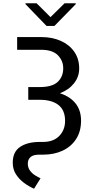

<svg xmlns="http://www.w3.org/2000/svg" viewBox="-20 -939 574 1178"><path d="M204.5 -919 289.8 -833.8 376.4 -919H444.6V-913.4L313.9 -779.8H265.6L136.4 -913.4V-919ZM85.2 -711.6H233Q300.4 -711.6 353 -688.2Q405.5 -664.8 435.7 -621.4Q465.9 -578.1 465.9 -518.5Q465.9 -468.4 434.5 -428.4Q403.1 -388.5 347.7 -366.8Q409.8 -346.9 443.5 -304.5Q477.3 -262.1 477.3 -198.9Q477.3 -132.8 447.1 -86.1Q416.9 -39.4 364.3 -14.7Q311.8 9.9 244.3 9.9H220.2Q182.9 9.9 166.7 25.2Q150.6 40.5 150.6 63.9Q150.6 90.2 164.2 108.1Q177.9 126.1 196.2 137.3Q214.5 148.4 228.7 154.8L188.9 218.8Q157.7 205.3 127.7 183.2Q97.7 161.2 77.9 130.3Q58.2 99.4 58.2 59.7Q58.2 -7.5 103.5 -37.8Q148.8 -68.2 224.4 -68.2H244.3Q308.2 -68.2 343.8 -105.1Q379.3 -142 379.3 -197.4Q379.3 -262.4 339 -294.6Q298.7 -326.7 223 -326.7H153.4V-404.8H223Q300.8 -404.8 334.3 -436.8Q367.9 -468.8 367.9 -519.9Q367.9 -566.8 335 -600.1Q302.2 -633.5 233 -633.5H85.2Z"/></svg>

Font: Inter UI
Style: Regular
Weight: 400
Designer: Rasmus Andersson
Foundry: rsms
Version: Version 2.2